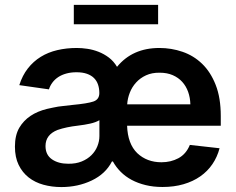

<svg xmlns="http://www.w3.org/2000/svg" viewBox="-20 -747 957 778"><path d="M228.7 11Q190.3 11 156.1 1.6Q121.8 -7.8 96.2 -27.9Q70.7 -47.9 55.6 -78.8Q40.5 -109.7 40.5 -153.1Q40.5 -198.9 58.2 -229.4Q92 -286.6 170.8 -305.8Q183.2 -308.6 194.4 -310.9Q205.6 -313.2 215.6 -315Q222.7 -316.1 237 -317.6Q251.4 -319.2 273.1 -321.7Q334.2 -327.4 358.3 -335.6Q382.5 -343.8 382.5 -370Q382.5 -388.5 377.3 -403.9Q372.2 -419.4 361 -430.6Q349.8 -441.8 332.2 -448Q314.6 -454.2 290.1 -454.2Q267 -454.2 248.6 -449Q230.1 -443.9 216.1 -434.7Q202.1 -425.4 192.5 -412.6Q182.9 -399.9 178.3 -384.9L58.2 -402Q70.7 -441.4 92.9 -469.8Q115.1 -498.2 145.1 -516.7Q175.1 -535.2 212.2 -543.9Q249.3 -552.6 291.2 -552.6Q311.4 -552.6 334.3 -549.2Q357.2 -545.8 379.4 -537.1Q401.6 -528.4 421.2 -513.7Q440.7 -498.9 454.2 -476.2Q516.7 -552.6 625.7 -552.6Q674.7 -552.6 719.6 -537.1Q764.6 -521.7 799 -488.5Q833.5 -455.3 854 -402.9Q874.6 -350.5 874.6 -277V-237.6H495Q497.5 -164.1 536.2 -126.4Q575.3 -89.5 634.2 -89.5Q672.2 -89.5 702.8 -105.8Q734 -122.5 749.3 -159.8L869.7 -146.3Q860.4 -110.8 840.7 -81.9Q821 -52.9 791.5 -32.3Q762.1 -11.7 723.5 -0.5Q685 10.7 638.5 10.7Q601.2 10.7 570 3Q538.7 -4.6 513.5 -18.1Q488.3 -31.6 469.3 -50.6Q450.3 -69.6 437.5 -92.7H433.6Q407.7 -42.3 351.6 -15.6Q295.5 11 228.7 11ZM256.4 -83.5Q287.3 -83.1 310.9 -92.7Q334.5 -102.3 350.5 -118.3Q366.5 -134.2 374.6 -154.5Q382.8 -174.7 382.8 -195.7V-259.9Q367.9 -251.1 345.3 -246.1Q322.8 -241.1 295.8 -237.9Q248.6 -232.6 213.4 -220.5Q164.4 -201.3 164.4 -155.2Q164.4 -119.7 190.3 -101.6Q216.3 -83.5 256.4 -83.5ZM620.7 -648.8H279.1V-727.3H620.7ZM751.4 -324.2Q750.7 -351.2 742.4 -374.6Q734 -398.1 718.4 -415.3Q702.8 -432.5 679.9 -442.5Q657 -452.4 627.1 -452.4Q595.5 -452.8 571.7 -441.8Q547.9 -430.8 531.4 -412.6Q514.9 -394.5 505.9 -371.3Q496.8 -348 495.4 -324.2Z"/></svg>

Font: Linik Sans SemiBold
Style: Regular
Weight: 600
Designer: Fonts by Rasmus Andersson / Changes by Cristiano Sobral with parts from Marc Monis
Foundry: rsms
Version: Version 3.020; ttfautohint (v1.6)